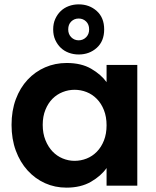

<svg xmlns="http://www.w3.org/2000/svg" viewBox="-20 -852 718 881"><path d="M33 -279Q33 -344 52.5 -396.5Q72 -449 106.5 -486Q141 -523 187 -543Q233 -563 286 -563Q353 -563 398.5 -536.5Q444 -510 469 -475V-554H610V0H469V-81Q444 -45 397.5 -18Q351 9 285 9Q232 9 186.5 -11.5Q141 -32 106.5 -70Q72 -108 52.5 -161Q33 -214 33 -279ZM469 -277Q469 -316 457 -346.5Q445 -377 424.5 -398Q404 -419 377.5 -429.5Q351 -440 322 -440Q294 -440 267.5 -429.5Q241 -419 221 -399Q201 -379 188.5 -348.5Q176 -318 176 -279Q176 -240 188.5 -209Q201 -178 221 -157Q241 -136 267.5 -125Q294 -114 322 -114Q351 -114 377.5 -124.5Q404 -135 424.5 -156Q445 -177 457 -207.5Q469 -238 469 -277ZM341 -832Q390 -832 424 -801.5Q458 -771 458 -717Q458 -663 424 -632.5Q390 -602 341 -602Q317 -602 295.5 -610Q274 -618 258.5 -633Q243 -648 233.5 -669Q224 -690 224 -717Q224 -744 233.5 -765Q243 -786 258.5 -801Q274 -816 295.5 -824Q317 -832 341 -832ZM341 -667Q361 -667 375 -681Q389 -695 389 -717Q389 -740 375 -753.5Q361 -767 341 -767Q321 -767 307 -753.5Q293 -740 293 -717Q293 -695 307 -681Q321 -667 341 -667Z"/></svg>

Font: Poppins SemiBold
Style: Regular
Weight: 600
Designer: Ninad Kale (Devanagari), Jonny Pinhorn (Latin)
Foundry: Indian Type Foundry
Version: Version 3.002 2017